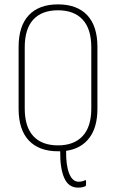

<svg xmlns="http://www.w3.org/2000/svg" viewBox="-20 -683 529 877"><path d="M245 8Q158 8 111.5 -41.5Q65 -91 65 -186V-469Q65 -564 111.5 -613.5Q158 -663 245 -663Q332 -663 378.5 -613.5Q425 -564 425 -469V-186Q425 -102 388 -53Q351 -4 282 6Q281 72 296 109.5Q311 147 339 147Q356 147 369 140Q373 139 373 144V162Q373 166 369 168Q356 174 336 174Q293 174 273.5 130Q254 86 255 8Q250 8 245 8ZM245 -19Q318 -19 357.5 -61.5Q397 -104 397 -187V-467Q397 -551 357.5 -593.5Q318 -636 245 -636Q171 -636 132 -593.5Q93 -551 93 -467V-187Q93 -104 132 -61.5Q171 -19 245 -19Z"/></svg>

Font: Sofia Sans Cond ExtraLight
Style: Regular
Weight: 200
Width: 3
Designer: Botio Nikoltchev, Ani Petrova
Foundry: lettersoup
Version: Version 4.100; ttfautohint (v1.8.3)